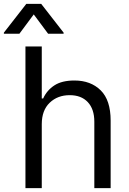

<svg xmlns="http://www.w3.org/2000/svg" viewBox="-54 -966 665 986"><path d="M160.5 -328.1V0H76.7V-727.3H160.5V-460.2H167.6Q186.8 -502.5 225.3 -527.5Q263.8 -552.6 328.1 -552.6Q411.9 -552.6 463.1 -502.1Q514.2 -451.7 514.2 -346.6V0H430.4V-340.9Q430.4 -405.9 396.8 -441.6Q363.3 -477.3 304 -477.3Q241.8 -477.3 201.2 -438.4Q160.5 -399.5 160.5 -328.1ZM193.2 -792.6 119.3 -892 45.5 -792.6H-34.1V-798.3L81 -946H157.7L272.7 -798.3V-792.6Z"/></svg>

Font: Inter Alia
Style: Regular
Weight: 400
Designer: Rasmus Andersson (Latin, Greek, Cyrillic etc.) and Evan from Shavian.info (Shavian, old style figures)
Foundry: Shavian.info
Version: Version 0.001;git-37ab20767